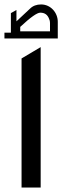

<svg xmlns="http://www.w3.org/2000/svg" viewBox="-35 -844 280 864"><path d="M62 0H148V-632L62 -581ZM-15 -671H225V-746C225 -787 193 -824 150 -824C130 -824 113 -818 100 -805L39 -748V-799L14 -785V-697H-15ZM56 -703V-723C102 -766 132 -787 146 -787C166 -787 179 -778 186 -759C189 -753 190 -747 190 -741V-703Z"/></svg>

Font: All Genders v4 Light
Style: Regular
Weight: 300
Designer: Rassam Alawdi
Foundry: Rassam Art
Version: Version 3.100;FEAKit 1.0